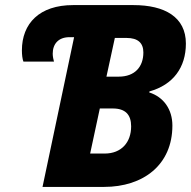

<svg xmlns="http://www.w3.org/2000/svg" viewBox="-20 -734 752 754"><path d="M147 0H389C542 0 657 -86 657 -241C657 -304 623 -353 566 -371L567 -375C660 -401 710 -469 710 -563C710 -667 627 -714 504 -714H267C135 -714 66 -642 66 -536C66 -519 68 -502 72 -492H192C190 -499 187 -512 187 -523C187 -562 210 -588 253 -588H271ZM446 -433H398L431 -585H477C522 -585 543 -565 543 -528C543 -472 510 -433 446 -433ZM391 -131H334L372 -308H423C472 -308 495 -284 495 -238C495 -175 457 -131 391 -131Z"/></svg>

Font: Noto Sans SemiCondensed ExtraBold
Style: Italic
Weight: 800
Width: 4
Italic angle: -12°
Designer: Monotype Design Team
Foundry: Monotype Imaging Inc.
Version: Version 2.013